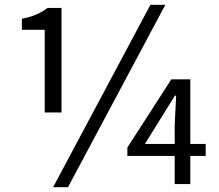

<svg xmlns="http://www.w3.org/2000/svg" viewBox="-20 -766 913 799"><path d="M166 -298V-642H71V-688Q107 -695 131 -705.5Q155 -716 178 -733H236V-298ZM201 13 606 -746H668L263 13ZM707 0V-247L713 -368H708L652 -278L583 -167H836V-117H510V-152L693 -436H772V0Z"/></svg>

Font: Noto Sans TC
Style: Regular
Weight: 400
Designer: Ryoko NISHIZUKA  (kana, bopomofo & ideographs); Paul D. Hunt (Latin, Greek & Cyrillic); Sandoll Communications , Soo-you
Foundry: Adobe
Version: Version 2.004-H2;hotconv 1.0.118;makeotfexe 2.5.65603